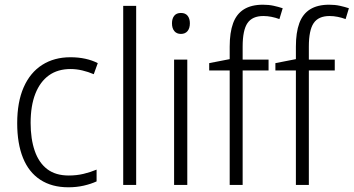

<svg xmlns="http://www.w3.org/2000/svg" viewBox="-20 -785 1501 815"><path d="M270 10Q200 10 151 -22Q102 -54 77.5 -115Q53 -176 53 -262Q53 -352 80.5 -414.5Q108 -477 159 -509.5Q210 -542 279 -542Q313 -542 342.5 -535.5Q372 -529 395 -517L378 -470Q355 -480 329.5 -486Q304 -492 280 -492Q225 -492 187.5 -465Q150 -438 130 -387Q110 -336 110 -263Q110 -195 127.5 -144.5Q145 -94 180.5 -67Q216 -40 272 -40Q305 -40 334.5 -47Q364 -54 390 -65V-15Q366 -4 335.5 3Q305 10 270 10Z M558 0H503V-760H558Z M775 -532V0H719V-532ZM748 -730Q767 -730 776.5 -718Q786 -706 786 -686Q786 -665 776 -653Q766 -641 748 -641Q730 -641 720 -653Q710 -665 710 -686Q710 -706 719.5 -718Q729 -730 748 -730Z M1120 -486H1010V0H955V-486H868V-517L955 -534V-587Q955 -647 969.5 -686.5Q984 -726 1015.5 -745.5Q1047 -765 1096 -765Q1121 -765 1141.5 -760.5Q1162 -756 1180 -750L1166 -704Q1150 -710 1132.5 -713.5Q1115 -717 1098 -717Q1051 -717 1030.5 -687Q1010 -657 1010 -587V-532H1120Z M1401 -486H1291V0H1236V-486H1149V-517L1236 -534V-587Q1236 -647 1250.5 -686.5Q1265 -726 1296.5 -745.5Q1328 -765 1377 -765Q1402 -765 1422.5 -760.5Q1443 -756 1461 -750L1447 -704Q1431 -710 1413.5 -713.5Q1396 -717 1379 -717Q1332 -717 1311.5 -687Q1291 -657 1291 -587V-532H1401Z"/></svg>

Font: Noto Sans Hebrew SemiCondensed Light
Style: Regular
Weight: 300
Width: 4
Designer: Monotype Design Team
Foundry: Monotype Imaging Inc.
Version: Version 2.003